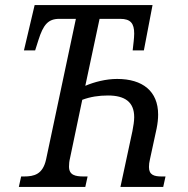

<svg xmlns="http://www.w3.org/2000/svg" viewBox="-20 -734 739 754"><path d="M54 0H315L324 -41H309C276 -41 251 -46 251 -80C251 -90 252 -101 255 -113L303 -342C335 -354 368 -359 404 -359C471 -359 507 -333 507 -274C507 -258 504 -240 500 -219L453 0H621L630 -41H615C585 -41 565 -47 565 -78C565 -87 566 -97 569 -109L595 -229C599 -249 601 -267 601 -284C601 -376 540 -424 440 -424C396 -424 350 -412 315 -397L371 -660H452C493 -660 507 -642 507 -602C507 -593 506 -581 505 -572L501 -536H545L579 -714H116L74 -536H118L131 -577C150 -637 169 -660 213 -660H278L161 -108C148 -49 114 -41 74 -41H63Z"/></svg>

Font: Noto Serif ExtraCondensed
Style: Italic
Weight: 400
Width: 2
Italic angle: -12°
Designer: Monotype Design Team
Foundry: Monotype Imaging Inc.
Version: Version 2.014